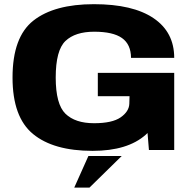

<svg xmlns="http://www.w3.org/2000/svg" viewBox="-20 -700 906 896"><path d="M412 4Q229.5 4 134 -74.8Q38.5 -153.5 38.5 -338Q38.5 -527.5 136 -604Q233.5 -680.5 418.5 -680.5Q600 -680.5 696.5 -615.2Q793 -550 793 -430H591.5Q591 -493 549.2 -522.5Q507.5 -552 419.5 -552Q331 -552 285.5 -508.8Q240 -465.5 240 -338Q240 -213.5 285.5 -169.2Q331 -125 419 -125Q503.5 -125 542.8 -152.2Q582 -179.5 583.5 -215.5L584.5 -251H436.5V-360H793L744 -228.5Q744.5 -146.5 660 -71.2Q575.5 4 412 4ZM661 -171 707 -360H793V0H675ZM548 28 397.5 175.5H326.5L392.5 28Z"/></svg>

Font: Anybody Wide
Style: Bold
Weight: 700
Width: 7
Designer: Tyler Finck
Foundry: Etcetera Type Company
Version: Version 1.000; ttfautohint (v1.8)